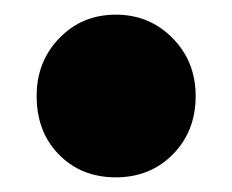

<svg xmlns="http://www.w3.org/2000/svg" viewBox="-20 -429 317 262"><path d="M138 -409Q184 -409 215.5 -377Q247 -345 247 -298Q247 -250 216 -218.5Q185 -187 138 -187Q91 -187 60.5 -218Q30 -249 30 -298Q30 -345 61 -377Q92 -409 138 -409Z"/></svg>

Font: FFF_tuoi-tre Text
Style: Regular
Weight: 700
Designer: bBox Type GmbH
Foundry: bBox Type GmbH
Version: Version 1.001